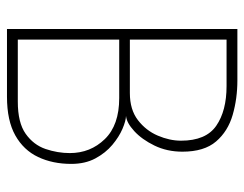

<svg xmlns="http://www.w3.org/2000/svg" viewBox="-95 -605 700 550"><g transform="rotate(90 255.0 -330.0)"><path d="M63 -660H210.5Q262.5 -660 309.2 -646.5Q356 -633 385.2 -599Q414.5 -565 414.5 -502.5Q414.5 -458.5 397 -422.5Q379.5 -386.5 355.5 -364.5Q331.5 -342.5 312 -341Q326.5 -340.5 349.2 -330.8Q372 -321 395 -301.8Q418 -282.5 433.8 -253.2Q449.5 -224 449.5 -184Q449.5 -131 429.8 -89.2Q410 -47.5 367.8 -23.8Q325.5 0 257 0H63ZM93.5 -31H271Q331.5 -31 363.2 -53.5Q395 -76 406.8 -110.5Q418.5 -145 418.5 -180Q418.5 -239 378.5 -280.2Q338.5 -321.5 261 -321.5H93.5ZM93.5 -352H246.5Q294 -352 324 -375Q354 -398 368.5 -432Q383 -466 383 -498.5Q383 -570 340.2 -599.5Q297.5 -629 226.5 -629H93.5Z"/></g></svg>

Font: League Spartan Extralight
Style: Regular
Weight: 200
Foundry: The League of Moveable Type
Version: Version 2.300; ttfautohint (v1.8.3)